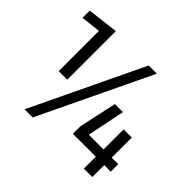

<svg xmlns="http://www.w3.org/2000/svg" viewBox="-146 -823 1014 1014"><g transform="rotate(45 360.5 -316.5)"><path d="M129 -270V-612L193 -633V-270ZM19 -558V-612L193 -633L131 -571ZM205 0H144L444 -627H505ZM699 -89H650V0H587V-89H416V-145L462 -357H522L479 -145H589V-295H650V-145H699Z"/></g></svg>

Font: Blinker
Style: Regular
Weight: 400
Designer: Juergen Huber
Foundry: supertype
Version: 1.017